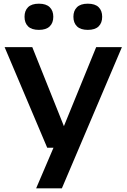

<svg xmlns="http://www.w3.org/2000/svg" viewBox="-20 -801 686 1041"><path d="M236 0 5 -545.5H155L326.5 -117L501.5 -545.5H641L315.5 220H176L270 0ZM456 -639Q417 -639 397.5 -658Q378 -677 378 -710Q378 -743 397.5 -762Q417 -781 456 -781Q495.5 -781 514.8 -762Q534 -743 534 -710Q534 -677 514.8 -658Q495.5 -639 456 -639ZM191 -639Q151.5 -639 132.2 -658Q113 -677 113 -710Q113 -743 132.2 -762Q151.5 -781 191 -781Q230 -781 249.5 -762Q269 -743 269 -710Q269 -677 249.5 -658Q230 -639 191 -639Z"/></svg>

Font: Encode Sans Expanded Expanded SemiBold
Style: Regular
Weight: 600
Width: 7
Designer: Multiple Designers
Foundry: Impallari Type
Version: Version 3.000; ttfautohint (v1.8.3) -l 8 -r 50 -G 200 -x 14 